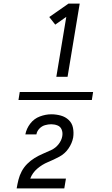

<svg xmlns="http://www.w3.org/2000/svg" viewBox="-20 -870 616 1060"><path d="M291 -446H353L420 -850H358L252 -776L285 -734L346 -777ZM487 -318 494 -362H89L82 -318ZM335 170 344 116H147Q159 84 186 61Q213 38 244.5 25Q276 12 307 -4.5Q338 -21 358 -50Q378 -79 384 -111Q388 -138 383 -164Q378 -190 359.5 -207.5Q341 -225 315.5 -232Q290 -239 263 -239Q232 -239 200 -227Q168 -215 147 -187.5Q126 -160 120 -128H181Q184 -146 197.5 -160Q211 -174 228.5 -179Q246 -184 263 -184Q281 -184 297.5 -177.5Q314 -171 320.5 -154.5Q327 -138 324 -120V-119Q320 -95 303.5 -74Q287 -53 263.5 -42Q240 -31 216.5 -21Q193 -11 171 2.5Q149 16 130.5 34.5Q112 53 100 75.5Q88 98 82 122Q76 146 72 170Z"/></svg>

Font: Iosevka Sparkle Light Oblique
Style: Regular
Weight: 300
Italic angle: -9°
Designer: Belleve Invis
Foundry: Belleve Invis
Version: Version 4.5.0; ttfautohint (v1.8.3)